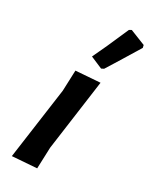

<svg xmlns="http://www.w3.org/2000/svg" viewBox="-193 -788 676 842"><g transform="rotate(30 144.5 -367.0)"><path d="M197 -732 208 -738 286 -707 289 -694Q235 -605 188 -530L176 -524L115 -550Q143 -607 197 -732ZM205 -469 156 -112 152 -5 29 4 79 -356 83 -460Z"/></g></svg>

Font: Alegreya Sans
Style: Bold Italic
Weight: 700
Italic angle: -7°
Designer: Juan Pablo del Peral
Foundry: Huerta Tipografica
Version: Version 2.007